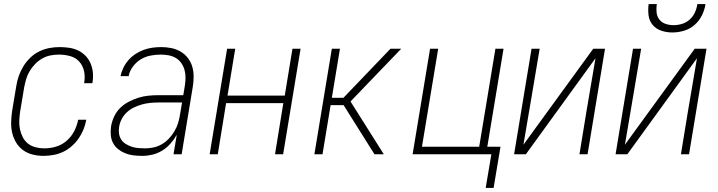

<svg xmlns="http://www.w3.org/2000/svg" viewBox="-20 -760 3540 946"><path d="M195 8Q167 8 141 1.5Q115 -5 94 -20Q73 -35 59.5 -57.5Q46 -80 40 -106Q34 -132 35 -160Q36 -188 40 -215L60 -335Q64 -361 72.5 -385.5Q81 -410 95 -433Q109 -456 128.5 -475Q148 -494 172 -506Q196 -518 222 -523Q248 -528 273 -528Q297 -528 321 -524.5Q345 -521 365.5 -511Q386 -501 401.5 -485Q417 -469 426 -448Q435 -427 437.5 -403.5Q440 -380 436 -356L435 -350H395V-354Q400 -383 394 -410Q388 -437 370.5 -456.5Q353 -476 326 -483.5Q299 -491 270 -491Q250 -491 229 -487Q208 -483 188.5 -472Q169 -461 153.5 -445Q138 -429 126.5 -410Q115 -391 109 -370.5Q103 -350 99 -329L79 -209Q76 -187 75 -165Q74 -143 78.5 -122.5Q83 -102 92.5 -83.5Q102 -65 118 -52.5Q134 -40 155 -34.5Q176 -29 199 -29Q227 -29 256 -37.5Q285 -46 308.5 -66.5Q332 -87 346 -114.5Q360 -142 365 -170H405Q401 -146 391.5 -122.5Q382 -99 367.5 -78Q353 -57 333 -39.5Q313 -22 290.5 -11.5Q268 -1 243 3.5Q218 8 195 8Z M681 8Q659 8 638 5.5Q617 3 598 -4.5Q579 -12 563 -24.5Q547 -37 537.5 -54.5Q528 -72 526 -93.5Q524 -115 527 -136Q531 -161 542 -185Q553 -209 571.5 -227.5Q590 -246 614 -258.5Q638 -271 662 -278.5Q686 -286 711 -288.5Q736 -291 760 -291H883L891 -339Q894 -359 894 -378.5Q894 -398 889 -416Q884 -434 873 -449.5Q862 -465 846 -474.5Q830 -484 810.5 -487.5Q791 -491 771 -491Q746 -491 721 -486Q696 -481 673.5 -467.5Q651 -454 634.5 -431.5Q618 -409 614 -385H574Q578 -406 588 -426.5Q598 -447 613.5 -464.5Q629 -482 648.5 -494.5Q668 -507 688.5 -514.5Q709 -522 731 -525Q753 -528 774 -528Q800 -528 824.5 -523Q849 -518 869.5 -506Q890 -494 905 -475Q920 -456 927 -432.5Q934 -409 934 -383.5Q934 -358 930 -333L875 0H835L851 -96Q838 -73 820 -52.5Q802 -32 779 -18Q756 -4 731 2Q706 8 681 8ZM694 -29Q715 -29 736.5 -33.5Q758 -38 777.5 -49.5Q797 -61 812.5 -77.5Q828 -94 839.5 -113.5Q851 -133 857.5 -154Q864 -175 867 -196L877 -255H760Q740 -255 720 -253Q700 -251 680 -245.5Q660 -240 641 -231Q622 -222 606 -207.5Q590 -193 580 -174Q570 -155 567 -135Q564 -118 566.5 -101.5Q569 -85 577.5 -72Q586 -59 600 -50.5Q614 -42 629 -37Q644 -32 661 -30.5Q678 -29 694 -29Z M1013 0 1099 -520H1139L1101 -289H1383L1421 -520H1461L1375 0H1335L1376 -252H1094L1053 0Z M1529 0 1615 -520H1655L1615 -278H1672L1904 -520H1957L1707 -260L1871 0H1825L1673 -242H1609L1569 0Z M2412 166H2373L2401 0H2013L2099 -520H2139L2059 -37H2341L2421 -520H2461L2381 -37H2446Z M2513 0 2599 -520H2639L2604 -312Q2593 -246 2581.5 -179.5Q2570 -113 2559 -47L2903 -520H2961L2875 0H2835L2869 -208Q2880 -274 2891.5 -340.5Q2903 -407 2914 -473L2571 0Z M3013 0 3099 -520H3139L3104 -312Q3093 -246 3081.5 -179.5Q3070 -113 3059 -47L3403 -520H3461L3375 0H3335L3369 -208Q3380 -274 3391.5 -340.5Q3403 -407 3414 -473L3071 0ZM3293 -600Q3265 -600 3239 -608.5Q3213 -617 3196 -637Q3179 -657 3175.5 -684.5Q3172 -712 3176 -740H3216Q3213 -719 3215 -699Q3217 -679 3228.5 -664Q3240 -649 3259 -642.5Q3278 -636 3299 -636Q3320 -636 3341 -642.5Q3362 -649 3378.5 -664Q3395 -679 3404 -699Q3413 -719 3416 -740H3456Q3452 -712 3438.5 -684.5Q3425 -657 3402 -637Q3379 -617 3350 -608.5Q3321 -600 3293 -600Z"/></svg>

Font: Iosevka Term Curly XLt Obl
Style: Regular
Weight: 200
Italic angle: -9°
Designer: Belleve Invis
Foundry: Belleve Invis
Version: Version 32.3.0